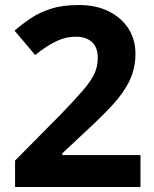

<svg xmlns="http://www.w3.org/2000/svg" viewBox="-20 -744 612 764"><path d="M539 0H40V-105L219 -286Q273 -342 306 -379.5Q339 -417 354 -447.5Q369 -478 369 -513Q369 -556 345.5 -577Q322 -598 282 -598Q241 -598 202 -579Q163 -560 120 -525L38 -622Q69 -649 103.5 -672Q138 -695 183.5 -709.5Q229 -724 293 -724Q363 -724 413.5 -698.5Q464 -673 491.5 -629.5Q519 -586 519 -531Q519 -472 495.5 -423Q472 -374 427.5 -326Q383 -278 320 -220L228 -134V-127H539Z"/></svg>

Font: Noto Sans Hebrew
Style: Bold
Weight: 700
Designer: Monotype Design Team
Foundry: Monotype Imaging Inc.
Version: Version 2.003